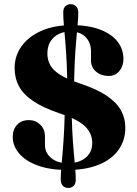

<svg xmlns="http://www.w3.org/2000/svg" viewBox="-20 -817 656 920"><path d="M323.5 -696.5Q403 -696.5 458.2 -675.8Q513.5 -655 542.5 -618.5Q571.5 -582 571.5 -534Q571.5 -500.5 552 -476.8Q532.5 -453 500.5 -453Q464.5 -453 440.2 -473.8Q416 -494.5 416 -528V-571Q416 -613 390 -639.5Q364 -666 317 -666Q285 -666 260 -653.2Q235 -640.5 221 -617Q207 -593.5 207 -560Q207 -529.5 221.2 -504.2Q235.5 -479 269.2 -458Q303 -437 360.5 -418Q445 -390 492.8 -357.2Q540.5 -324.5 560.5 -286.8Q580.5 -249 580.5 -205.5Q580.5 -144 547.5 -98.2Q514.5 -52.5 452.5 -27.5Q390.5 -2.5 303.5 -2.5Q219.5 -2.5 160.8 -24Q102 -45.5 71.5 -81.8Q41 -118 41 -161.5Q41 -196.5 61.8 -219Q82.5 -241.5 118.5 -241.5Q150 -241.5 172.8 -219.8Q195.5 -198 195.5 -162V-123Q195.5 -84.5 225.2 -59.8Q255 -35 305 -35Q358 -35 390 -61Q422 -87 422 -131.5Q422 -177.5 388 -211.2Q354 -245 263.5 -274.5Q185 -301.5 138.2 -333.2Q91.5 -365 70.8 -404Q50 -443 50 -491.5Q50 -548.5 83.2 -595.2Q116.5 -642 178 -669.2Q239.5 -696.5 323.5 -696.5ZM335 -377H302.5Q302.5 -455 299.5 -514.2Q296.5 -573.5 292.8 -618Q289 -662.5 286 -696.5Q283 -730.5 283 -758Q283 -777 293 -787Q303 -797 319 -797Q334 -797 344.5 -787Q355 -777 355 -757Q355 -731.5 352 -698.5Q349 -665.5 345 -620.8Q341 -576 338 -516Q335 -456 335 -377ZM290.5 -334H323Q323 -256 326 -196.5Q329 -137 333 -92.5Q337 -48 340 -14.8Q343 18.5 343 44.5Q343 63.5 333 73.5Q323 83.5 307 83.5Q291.5 83.5 281.2 73.5Q271 63.5 271 43.5Q271 16 274 -17.5Q277 -51 280.8 -95.2Q284.5 -139.5 287.5 -198Q290.5 -256.5 290.5 -334Z"/></svg>

Font: Fraunces
Style: Bold
Weight: 700
Version: Version 1.000;[b76b70a41]